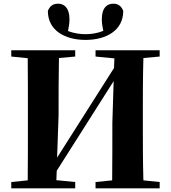

<svg xmlns="http://www.w3.org/2000/svg" viewBox="-20 -1019 925 1039"><path d="M443 -803C553 -803 647 -853 647 -960C636 -987 619 -999 593 -999C561 -999 531 -979 531 -915C531 -891 535 -872 539 -852C508 -839 473 -834 443 -834C413 -834 379 -839 348 -851C352 -872 356 -891 356 -915C356 -979 325 -999 295 -999C267 -999 250 -987 239 -960C239 -853 333 -803 443 -803ZM844 -713V-747H497V-713L599 -703L597 -651L289 -166L297 -395C297 -499 297 -603 299 -705L387 -713V-747H41V-713L130 -704C131 -602 131 -499 131 -395V-351C131 -247 131 -144 130 -43L41 -34V0H387V-34L285 -44L287 -95L595 -580L588 -355C588 -247 588 -144 587 -43L497 -34V0H844V-34L756 -43C753 -146 753 -249 753 -351V-395C753 -499 753 -603 756 -705Z"/></svg>

Font: Noto Serif KR Black
Style: Regular
Weight: 900
Version: Version 1.001;PS 1.001;hotconv 16.6.54;makeotf.lib2.5.65590